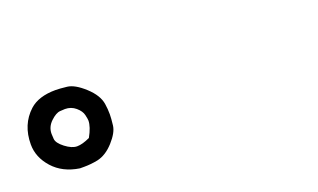

<svg xmlns="http://www.w3.org/2000/svg" viewBox="-43 -1014 1087 656"><g transform="rotate(-20 500.0 -686.0)"><path d="M177 -546H162Q102 -555 67 -594Q32 -633 32 -680Q32 -752 80 -796Q113 -826 175 -826Q189 -826 216 -823Q243 -820 278 -788Q313 -756 318 -723Q321 -704 321 -685Q321 -670 318 -645Q315 -620 287 -589Q259 -558 227 -551Q202 -546 177 -546ZM179 -620Q198 -620 226 -633Q245 -667 245 -690Q245 -695 241.5 -710.5Q238 -726 221.5 -740Q205 -754 183 -754Q180 -754 165 -753Q150 -752 130.5 -733.5Q111 -715 111 -690Q111 -687 112 -671.5Q113 -656 136.5 -638Q160 -620 179 -620Z"/></g></svg>

Font: Xiaolai Mono SC
Style: Regular
Weight: 400
Monospace: yes
Designer: LXGW / Nozomi Seto
Version: Version 3.113;September 30, 2024